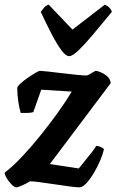

<svg xmlns="http://www.w3.org/2000/svg" viewBox="-33 -804 500 824"><path d="M37 0Q29 0 17 -12Q5 -24 -4 -39Q-13 -54 -13 -63Q20 -88 59 -129Q98 -170 138 -219.5Q178 -269 214 -319Q250 -369 275 -411L144 -419L110 -323Q102 -320 87 -319.5Q72 -319 56 -319Q50 -338 45.5 -368Q41 -398 41 -427Q43 -435 56.5 -447Q70 -459 87.5 -471Q105 -483 119.5 -491.5Q134 -500 139 -500Q146 -500 172.5 -497Q199 -494 232.5 -490Q266 -486 295.5 -483Q325 -480 338 -480Q342 -480 351 -485Q360 -490 368 -495Q376 -500 379 -500Q384 -500 399 -494Q414 -488 427.5 -476Q441 -464 442 -447L181 -100L305 -81Q315 -94 330 -112Q345 -130 359 -148Q373 -166 380 -178Q389 -178 400 -173Q411 -168 413 -163Q409 -144 397.5 -116.5Q386 -89 370 -62Q354 -35 337.5 -17.5Q321 0 307 0Q294 0 265 -4Q236 -8 202 -13Q168 -18 138.5 -22Q109 -26 96 -26Q80 -16 61.5 -8Q43 0 37 0ZM264 -563Q249 -563 230 -589Q211 -615 188.5 -658Q166 -701 142 -753Q149 -762 156 -771Q163 -780 176 -784L278 -677L417 -784Q429 -779 437 -770.5Q445 -762 447 -753Q405 -702 368.5 -658.5Q332 -615 305 -589Q278 -563 264 -563Z"/></svg>

Font: Texturina ExtraBold
Style: Italic
Weight: 800
Italic angle: -11°
Designer: Guillermo Torres Carreño
Foundry: Omnibus-Type
Version: Version 1.002; ttfautohint (v1.8.3)